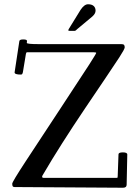

<svg xmlns="http://www.w3.org/2000/svg" viewBox="-20 -870 641 896"><path d="M304.9 -726.1Q298.8 -726.1 298.8 -728.1Q298.8 -730.2 299.6 -731.9Q300.3 -733.6 301.5 -735.6Q302.7 -737.5 303 -738L356 -824Q373.3 -850.1 390.9 -850.1Q408.4 -850.1 417.2 -842Q426 -834 426 -820.2Q426 -806.4 410.9 -793L338.9 -732.9Q337.9 -732.2 336.2 -730.2Q332.3 -726.1 328.9 -726.1ZM554 6.1 48.1 2.9Q41.5 2.9 39.3 -0.7Q37.1 -4.4 37.1 -12.8Q37.1 -21.2 98.5 -115.1Q159.9 -209 262.3 -364.1Q364.7 -519.3 396.9 -569.6Q429 -619.9 429 -622.9Q429 -626 418 -626H106Q102.1 -626 100.8 -617.9Q99.6 -609.9 96.2 -589.6Q88.6 -543 88.1 -540.9Q87.6 -538.8 87.3 -536.1Q86.9 -533.4 86.7 -532.5Q84.5 -523.7 81.5 -522.8Q78.6 -522 76.9 -522Q48.1 -522 48.1 -532L70.1 -677Q70.1 -686 88.6 -686Q107.2 -686 106 -678L105 -669.9Q105 -664.1 160.9 -664.1H545.9Q555.7 -664.1 558.8 -660.5Q562 -657 562 -649Q562 -641.1 536.9 -602.4Q511.7 -563.7 469 -500.6Q426.3 -437.5 378.4 -366.5Q259.5 -189.9 183.1 -59.1Q169.7 -40 184.1 -40H523.9Q528.3 -40 528.6 -41.5Q529.3 -45.9 529.3 -48.3L533 -149.9Q533 -158.9 553.5 -158.9Q574 -158.9 574 -148.9L571 -8.1Q571 6.1 554 6.1Z"/></svg>

Font: Fanwood Text
Style: Regular
Weight: 400
Version: Version 1.1001